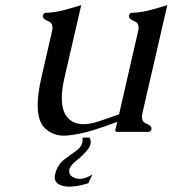

<svg xmlns="http://www.w3.org/2000/svg" viewBox="-20 -504 660 734"><path d="M322.8 22Q329.1 35.2 325.7 47.9Q323.2 57.6 315.9 66.9Q298.8 88.9 273.9 108.4Q249 127.9 245.1 143.6Q241.2 160.2 253.9 169.9Q268.1 179.7 285.2 179.7Q307.1 179.7 333 163.1L317.9 196.3Q276.9 209.5 245.1 209.5Q242.7 209.5 240.2 209.5Q189 205.6 189 173.8Q189 169.9 189.9 165Q190.4 163.1 190.9 161.6Q199.7 123.5 232.4 100.6Q255.9 84 273.4 70.8Q291 57.6 294.9 40.5Q296.9 31.7 295.4 22ZM524.4 -71.3Q522.5 -63.5 522.5 -57.6Q522.5 -38.1 539.6 -31.2Q559.6 -23.4 559.1 -13.2Q559.1 -11.7 559.1 -10.3Q556.6 0 546.4 0H427.7Q419.4 0 420.9 -6.3L428.2 -38.1Q398.9 -27.3 376.5 -19.5Q354 -11.7 335 -5.9Q286.1 9.3 236.8 14.2Q230 14.6 223.6 14.6Q183.1 14.6 152.8 -12.7Q124 -39.1 124 -101.6Q124 -145.5 138.2 -207.5L178.7 -383.8Q180.7 -391.1 180.7 -397.5Q180.7 -417 163.6 -423.3Q143.6 -431.2 144 -441.9Q144 -443.4 144 -444.8Q146.5 -455.1 156.7 -455.1Q189 -456.1 222.7 -464.8Q255.9 -473.6 290.5 -484.4L226.6 -207.5Q216.3 -162.6 216.3 -128.9Q216.3 -82 236.3 -57.1Q258.3 -29.3 299.3 -29.3Q322.8 -29.3 352.5 -38.6Q363.8 -42 381.8 -48.3Q399.9 -54.7 412.6 -59.1Q415 -60.1 421.4 -62Q427.7 -64 435.1 -66.9L507.8 -383.8Q509.8 -391.1 509.8 -397.5Q509.8 -417 492.7 -423.3Q472.7 -431.2 473.1 -441.9Q473.1 -443.4 473.1 -444.8Q475.6 -455.1 485.8 -455.1Q518.1 -456.1 551.8 -464.8Q585 -473.6 619.6 -484.4Z"/></svg>

Font: Caudex
Style: Italic
Weight: 400
Italic angle: -13°
Version: Version 1.04